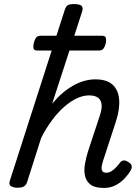

<svg xmlns="http://www.w3.org/2000/svg" viewBox="-20 -910 691 946"><path d="M492 16Q449 16 427.5 0.5Q406 -15 399.5 -41Q393 -67 398 -98.5Q403 -130 413 -162L473 -344Q488 -389 475 -414.5Q462 -440 418 -440Q389 -440 357.5 -425Q326 -410 295 -382.5Q264 -355 235.5 -316.5Q207 -278 183 -231L113 -11Q108 2 98 8.5Q88 15 65 15Q49 15 35.5 8Q22 1 28 -18L298 -858Q304 -878 313.5 -884Q323 -890 343 -890Q374 -890 382.5 -880.5Q391 -871 384 -851L237 -399Q261 -428 286.5 -450Q312 -472 339 -487.5Q366 -503 394 -511Q422 -519 450 -519Q506 -519 534.5 -493Q563 -467 567 -420Q571 -373 551 -311L487 -115Q483 -102 481 -89Q479 -76 484 -67.5Q489 -59 504 -59Q517 -59 529 -66.5Q541 -74 551.5 -85Q562 -96 570 -107Q576 -116 586 -119Q596 -122 612 -112Q628 -102 629 -91.5Q630 -81 624 -70Q614 -53 595.5 -32.5Q577 -12 551 2Q525 16 492 16ZM165 -661Q147 -661 145 -672Q143 -683 146 -696Q149 -710 156 -722Q163 -734 182 -734H481Q500 -734 502 -722Q504 -710 501 -696Q498 -683 491 -672Q484 -661 466 -661Z"/></svg>

Font: Playwrite DK Uloopet
Style: Regular
Weight: 400
Designer: Veronika Burian, José Scaglione
Foundry: TypeTogether
Version: Version 1.002